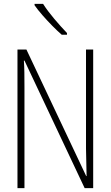

<svg xmlns="http://www.w3.org/2000/svg" viewBox="-20 -969 570 989"><path d="M70 0V-714H116L424 -62H426Q426 -96 424.5 -135Q423 -174 423 -204V-714H460V0H416L106 -657H103Q105 -628 105.5 -595.5Q106 -563 106 -519V0ZM298 -790Q275 -810 248.5 -837Q222 -864 198 -891.5Q174 -919 158 -942V-949H202Q224 -914 259.5 -872Q295 -830 325 -799V-790Z"/></svg>

Font: Noto Sans Mono Condensed ExtraLight
Style: Regular
Weight: 200
Width: 3
Designer: Monotype Design Team
Foundry: Monotype Imaging Inc.
Version: Version 2.014; ttfautohint (v1.8.4.7-5d5b)